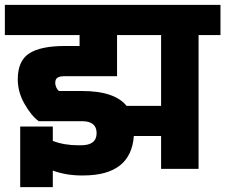

<svg xmlns="http://www.w3.org/2000/svg" viewBox="-30 -694 926 789"><path d="M876 -550H786V0H632V-135H520Q508 27 312 27H305Q242 27 187 7V75H53V-174H187V-115Q233 -97 292 -97H303Q367 -97 367 -147Q367 -196 307 -196H129Q98 -219 70.5 -267.5Q43 -316 43 -368Q43 -444 90 -474.5Q137 -505 237 -505H297V-550H-10V-674H876ZM632 -550H451V-381H237Q216 -381 206.5 -375Q197 -369 197 -353Q197 -345 201 -335.5Q205 -326 212 -320H307Q441 -320 490 -259H632Z"/></svg>

Font: Biryani Black
Style: Regular
Weight: 900
Designer: Dan Reynolds and Mathieu Reguer
Foundry: Dan Reynolds and Mathieu Reguer
Version: Version 1.004; ttfautohint (v1.1) -l 5 -r 5 -G 72 -x 0 -D la